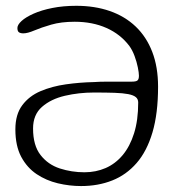

<svg xmlns="http://www.w3.org/2000/svg" viewBox="-20 -622 607 662"><path d="M243 -602Q306.5 -602 358.5 -584Q410.5 -566 447.8 -530.5Q485 -495 505 -443Q525 -391 525 -323Q525 -231 505.8 -165.8Q486.5 -100.5 451 -59.8Q415.5 -19 367 0.2Q318.5 19.5 259.5 19.5Q219.5 19.5 179.5 10Q139.5 0.5 106.5 -21.5Q73.5 -43.5 53.2 -81.2Q33 -119 33 -176Q33 -227.5 56.8 -259.2Q80.5 -291 120 -307.8Q159.5 -324.5 207.2 -331.2Q255 -338 303.5 -339Q323.5 -340.5 352 -340.5H434.5Q449.5 -340.5 454.2 -344.8Q459 -349 459 -361Q459 -371 455.2 -389.8Q451.5 -408.5 444 -428.8Q436.5 -449 426 -463.5Q395.5 -504 347.2 -525.5Q299 -547 237.5 -547Q191 -547 156.5 -537Q122 -527 98.5 -517Q75 -507 60.5 -507Q50.5 -507 45.2 -510.8Q40 -514.5 40 -525.5Q40 -536.5 54.5 -549.8Q69 -563 96 -575Q123 -587 160.5 -594.5Q198 -602 243 -602ZM304 -303Q252 -303 203.8 -291.8Q155.5 -280.5 124.8 -253.5Q94 -226.5 94 -179Q94 -120.5 119.8 -87.5Q145.5 -54.5 186.2 -41.2Q227 -28 271 -28Q310.5 -28 344 -42.5Q377.5 -57 402.8 -87Q428 -117 442.2 -162.2Q456.5 -207.5 456.5 -268.5Q456.5 -280.5 448.2 -287.2Q440 -294 422 -297.5Q404 -301 374.8 -302Q345.5 -303 304 -303Z"/></svg>

Font: Gluten Thin ExtraLight
Style: Regular
Weight: 250
Version: Version 1.300